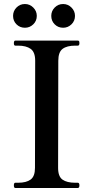

<svg xmlns="http://www.w3.org/2000/svg" viewBox="-20 -935 464 955"><path d="M56 0Q49 0 49 -13Q49 -26 56 -26H70Q111 -26 132.5 -42Q154 -58 154 -100L155 -633Q155 -676 132.5 -692Q110 -708 70 -708H56Q49 -708 49 -720Q49 -733 56 -733H367Q372 -733 373.5 -730Q375 -727 375 -720Q375 -708 367 -708H354Q313 -708 291.5 -692Q270 -676 270 -633L269 -100Q269 -57 291 -41.5Q313 -26 354 -26H367Q375 -26 375 -13Q375 0 367 0ZM104 -915Q79 -915 62 -897.5Q45 -880 45 -856Q45 -831 62 -814Q79 -797 104 -797Q128 -797 145.5 -814Q163 -831 163 -856Q163 -880 145.5 -897.5Q128 -915 104 -915ZM294 -915Q269 -915 252 -897.5Q235 -880 235 -856Q235 -831 252 -814Q269 -797 294 -797Q318 -797 335.5 -814Q353 -831 353 -856Q353 -880 335.5 -897.5Q318 -915 294 -915Z"/></svg>

Font: Shippori Mincho B1 SemiBold
Style: Regular
Weight: 600
Designer: FONTDASU
Foundry: FONTDASU / Google Inc. / but / Adobe
Version: Version 3.110; ttfautohint (v1.8.3)